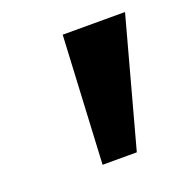

<svg xmlns="http://www.w3.org/2000/svg" viewBox="-69 -791 407 427"><g transform="rotate(-20 134.5 -577.0)"><path d="M105.5 -425.3 121.1 -727.5H268.6L186.5 -425.3Z"/></g></svg>

Font: Inter Tight
Style: Bold Italic
Weight: 700
Italic angle: -9.39999°
Designer: Rasmus Andersson
Foundry: rsms
Version: Version 3.004